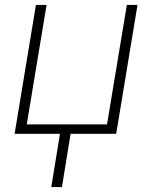

<svg xmlns="http://www.w3.org/2000/svg" viewBox="-20 -540 640 775"><path d="M187 215 222 0H39L125 -520H168L88 -38H412L492 -520H535L449 0H265L230 215Z"/></svg>

Font: Iosevka SS04 XLt Ex Obl
Style: Regular
Weight: 200
Width: 7
Italic angle: -9°
Monospace: yes
Designer: Belleve Invis
Foundry: Belleve Invis
Version: Version 19.0.0; ttfautohint (v1.8.4)